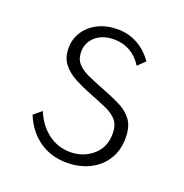

<svg xmlns="http://www.w3.org/2000/svg" viewBox="-104 -621 700 731"><g transform="rotate(20 246.0 -256.0)"><path d="M241.5 16Q293.5 16 334.2 -4.2Q375 -24.5 398.2 -61.5Q421.5 -98.5 421.5 -149Q421.5 -194 402.8 -220.2Q384 -246.5 349.8 -263.5Q315.5 -280.5 269 -298Q236.5 -310.5 209.2 -323Q182 -335.5 166 -353.2Q150 -371 150 -399Q150 -438 178.5 -462.5Q207 -487 252.5 -487Q325.5 -487 367 -422L396 -450.5Q370 -487.5 333 -507.8Q296 -528 252.5 -528Q208.5 -528 174 -511Q139.5 -494 119.8 -464.2Q100 -434.5 100 -397Q100 -358 120.2 -332.8Q140.5 -307.5 171.8 -291.2Q203 -275 236 -262Q279 -245.5 308.8 -232.2Q338.5 -219 354 -200Q369.5 -181 369.5 -147.5Q369.5 -91.5 331.2 -59Q293 -26.5 241 -26.5Q191 -26.5 151.5 -55.8Q112 -85 90 -138L58 -111.5Q83 -50.5 130.8 -17.2Q178.5 16 241.5 16Z"/></g></svg>

Font: Spartan Light
Style: Regular
Weight: 300
Designer: Matt Bailey, Mirko Velimirovic
Foundry: Matt Bailey
Version: Version 1.003; ttfautohint (v1.8.3)